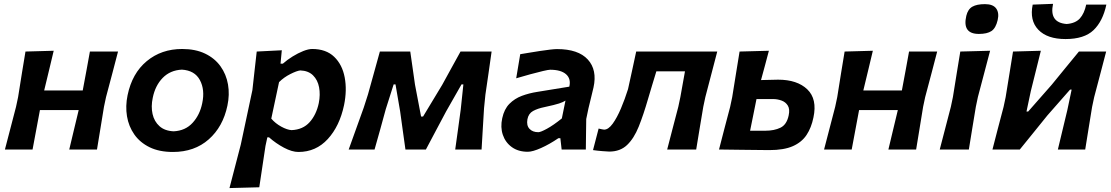

<svg xmlns="http://www.w3.org/2000/svg" viewBox="-20 -760 5647 976"><path d="M5 0Q19 -53.5 32.2 -104.5Q45.5 -155.5 61.5 -217L72 -266.5Q83.5 -339.5 92 -391.8Q100.5 -444 109.5 -498L253 -502Q241.5 -453.5 230.2 -406.5Q219 -359.5 204.5 -300H400.5Q411.5 -359 420 -404.5Q428.5 -450 437 -498H580Q566 -444 552.2 -391.5Q538.5 -339 519 -266.5L508.5 -217Q498.5 -155 490.2 -104.8Q482 -54.5 473 0H332Q344 -50 355.2 -97.2Q366.5 -144.5 380 -200.5H183Q172.5 -144.5 163.8 -97.8Q155 -51 145.5 0Z M859 12.5Q789.5 12.5 740.5 -11.5Q691.5 -35.5 662.8 -76.5Q634 -117.5 625.5 -169Q617 -220.5 628.5 -276Q651.5 -387.5 726 -449.2Q800.5 -511 906 -511Q973.5 -511 1022.5 -487.5Q1071.5 -464 1100.8 -423.2Q1130 -382.5 1139 -330.8Q1148 -279 1136 -223Q1113.5 -115.5 1041 -51.5Q968.5 12.5 859 12.5ZM863 -92.5Q922.5 -95.5 959.2 -135.8Q996 -176 1008 -235.5Q1022.5 -303.5 996.2 -352.8Q970 -402 904.5 -406Q845 -403 807 -364Q769 -325 756.5 -263Q747 -218.5 755.5 -180.5Q764 -142.5 790.8 -118.5Q817.5 -94.5 863 -92.5Z M1146.5 196Q1160.5 142 1174.2 89.5Q1188 37 1204 -25L1263 -302Q1268.5 -350 1273.8 -398.8Q1279 -447.5 1285 -498L1412.5 -504.5L1406 -436.5H1418Q1440 -456 1467.5 -473Q1495 -490 1521.5 -500.5Q1548 -511 1567 -511Q1637.5 -511 1678.8 -471.2Q1720 -431.5 1732.2 -366.5Q1744.5 -301.5 1729 -226Q1706.5 -119 1646.2 -53.2Q1586 12.5 1497 12.5Q1464.5 12.5 1423.5 -9.2Q1382.5 -31 1347.5 -62H1339L1329.5 -18Q1321 39 1313.5 88.5Q1306 138 1298 192ZM1462 -98.5Q1520 -101 1554 -139Q1588 -177 1600.5 -236Q1609 -279 1602 -316.2Q1595 -353.5 1571.2 -377Q1547.5 -400.5 1506.5 -402Q1488.5 -400 1455.8 -383.5Q1423 -367 1398.5 -342.5L1359 -157Q1380 -132.5 1409.8 -116.2Q1439.5 -100 1462 -98.5Z M1752.5 0Q1772 -54.5 1791 -107.2Q1810 -160 1829 -213L1850.5 -280Q1865.5 -334 1880.8 -389Q1896 -444 1911 -498H2065.5Q2071.5 -458.5 2077.5 -414.5Q2083.5 -370.5 2089.5 -330L2120.5 -167.5H2130.5L2228 -329Q2252 -373 2275.2 -415Q2298.5 -457 2321 -498H2479Q2471.5 -445 2463.5 -388.8Q2455.5 -332.5 2447.5 -279L2440.5 -209.5Q2437.5 -157.5 2434.2 -104.8Q2431 -52 2428 0H2294Q2301 -50.5 2308.2 -102Q2315.5 -153.5 2322 -203L2335.5 -331H2326L2248 -194Q2222 -145.5 2196.5 -97.2Q2171 -49 2145 0H2041Q2034.5 -48 2027.5 -96.5Q2020.5 -145 2014 -194L1990.5 -331H1981L1941 -205Q1927 -153.5 1912.8 -102.2Q1898.5 -51 1884 0Z M2663 11.5Q2614.5 11.5 2581.8 -12.2Q2549 -36 2536 -74.8Q2523 -113.5 2533 -159Q2543 -205.5 2569.5 -232.2Q2596 -259 2632.8 -272.8Q2669.5 -286.5 2711.5 -293L2874 -319.5Q2883.5 -359.5 2857.5 -382.5Q2831.5 -405.5 2776.5 -405.5Q2768 -405.5 2740.2 -399Q2712.5 -392.5 2675.8 -382.5Q2639 -372.5 2604 -362L2624.5 -484.5Q2643 -487.5 2669.8 -492Q2696.5 -496.5 2724.8 -500.8Q2753 -505 2776.2 -507.8Q2799.5 -510.5 2811.5 -510.5Q2919.5 -510.5 2968 -457.5Q3016.5 -404.5 2997 -315.5Q2992 -291.5 2985 -265.5Q2978 -239.5 2971.5 -210L2960 -155Q2959.5 -118.5 2959 -80.8Q2958.5 -43 2958 0H2835L2828.5 -57.5H2818.5Q2773 -26.5 2730.2 -7.5Q2687.5 11.5 2663 11.5ZM2716.5 -88Q2728 -88 2760.2 -105.5Q2792.5 -123 2836 -158L2854.5 -248.5Q2843 -241 2822 -234Q2801 -227 2747.5 -215.5Q2713 -208.5 2689.8 -195.8Q2666.5 -183 2661 -153.5Q2655.5 -122.5 2671.5 -105.2Q2687.5 -88 2716.5 -88Z M3077 10.5Q3068 10.5 3041.2 8.2Q3014.5 6 2994.5 3L3023 -106.5Q3031 -104.5 3039.5 -102.8Q3048 -101 3051 -101Q3072.5 -101 3094.5 -131.2Q3116.5 -161.5 3136.5 -208.8Q3156.5 -256 3172.5 -307Q3183.5 -357 3194 -405.2Q3204.5 -453.5 3214 -498H3626Q3612 -444 3598.2 -391.5Q3584.5 -339 3565.5 -266.5L3555 -217Q3544.5 -155 3536.2 -104.8Q3528 -54.5 3519 0H3371.5Q3385.5 -53.5 3398.5 -104.2Q3411.5 -155 3428 -217L3438.5 -266.5Q3445.5 -306 3451.2 -337.5Q3457 -369 3462 -397.5H3316.5Q3305.5 -362 3294.8 -326.2Q3284 -290.5 3274.5 -258Q3251 -176.5 3226.8 -116.2Q3202.5 -56 3167.5 -22.8Q3132.5 10.5 3077 10.5Z M3635 0Q3649 -54 3662 -104.5Q3675 -155 3691.5 -216.5L3702 -266Q3713.5 -339 3722.2 -391.5Q3731 -444 3739.5 -498L3888.5 -502Q3878.5 -464 3868.8 -427.8Q3859 -391.5 3848.5 -353Q3869.5 -353.5 3892.2 -354Q3915 -354.5 3935 -355Q4032.5 -355 4083.8 -305.8Q4135 -256.5 4115 -163Q4104.5 -111 4080 -74Q4055.5 -37 4010.2 -17Q3965 3 3890.5 3Q3815 2.5 3752 1.5Q3689 0.5 3635 0ZM3793 -95.5H3871Q3915.5 -95.5 3947.2 -110.8Q3979 -126 3989 -173Q3996 -205 3984.8 -223.2Q3973.5 -241.5 3952.5 -249Q3931.5 -256.5 3909.5 -256.5H3825.5Q3817 -215 3809 -174.5Q3801 -134 3793 -95.5Z M4169 0Q4183 -53.5 4196.2 -104.5Q4209.5 -155.5 4225.5 -217L4236 -266.5Q4247.5 -339.5 4256 -391.8Q4264.5 -444 4273.5 -498L4417 -502Q4405.5 -453.5 4394.2 -406.5Q4383 -359.5 4368.5 -300H4564.5Q4575.5 -359 4584 -404.5Q4592.5 -450 4601 -498H4744Q4730 -444 4716.2 -391.5Q4702.5 -339 4683 -266.5L4672.5 -217Q4662.5 -155 4654.2 -104.8Q4646 -54.5 4637 0H4496Q4508 -50 4519.2 -97.2Q4530.5 -144.5 4544 -200.5H4347Q4336.5 -144.5 4327.8 -97.8Q4319 -51 4309.5 0Z M4757 0Q4771 -54 4784.2 -104.5Q4797.5 -155 4813.5 -217L4824 -267Q4835.5 -339 4844 -391.2Q4852.5 -443.5 4861.5 -498L5013 -502Q4998.5 -447.5 4984.5 -393.8Q4970.5 -340 4951 -267L4940.5 -217Q4930.5 -155.5 4922 -104.8Q4913.5 -54 4905 0ZM4956 -587.5Q4870.5 -587.5 4892 -679.5Q4900 -713 4922.8 -726Q4945.5 -739 4987 -739Q5028 -739 5044 -716.8Q5060 -694.5 5051.5 -658Q5042 -617 5020 -602.2Q4998 -587.5 4956 -587.5Z M5025 0Q5039 -54.5 5052 -104.5Q5065 -154.5 5081.5 -216.5L5092 -266Q5103.5 -337.5 5112.2 -390.5Q5121 -443.5 5129.5 -498L5271 -502Q5258.5 -452.5 5247.2 -406.2Q5236 -360 5220 -297L5198 -193H5206.5L5326.5 -329.5Q5359.5 -370 5394.5 -412.8Q5429.5 -455.5 5464.5 -498H5603Q5589 -443.5 5575.2 -391.8Q5561.5 -340 5542 -266L5531.5 -216.5Q5521.5 -155 5513.2 -104Q5505 -53 5496.5 0H5357.5Q5369.5 -51 5380.8 -97.2Q5392 -143.5 5405.5 -200L5427.5 -304.5H5419.5L5304 -173Q5269.5 -130 5234.5 -87Q5199.5 -44 5164 0ZM5396.5 -561.5Q5303.5 -561.5 5258.2 -608.8Q5213 -656 5229.5 -736.5L5333 -740.5Q5312.5 -644.5 5402.5 -638Q5447 -641.5 5469.5 -666.5Q5492 -691.5 5501.5 -736.5H5604Q5586 -652 5538.8 -606.8Q5491.5 -561.5 5396.5 -561.5Z"/></svg>

Font: Commissioner Loud SemiBold
Style: Italic
Weight: 600
Italic angle: -12°
Designer: Kostas Bartsokas
Foundry: Kostas Bartsokas
Version: Version 1.000; ttfautohint (v1.8.3)